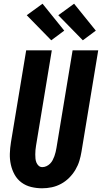

<svg xmlns="http://www.w3.org/2000/svg" viewBox="-20 -1006 549 1034"><path d="M207 8Q177 8 148 1Q119 -6 96 -23Q73 -40 59 -65Q45 -90 38.5 -119Q32 -148 33 -178.5Q34 -209 39 -240L121 -735H259L174 -221Q172 -209 171 -197.5Q170 -186 170 -174.5Q170 -163 171 -152Q172 -141 176 -131Q180 -121 188 -113.5Q196 -106 208 -106Q219 -106 230 -111Q241 -116 249.5 -124.5Q258 -133 263.5 -143.5Q269 -154 273 -165Q277 -176 279.5 -187Q282 -198 284 -209L371 -735H509L419 -190Q415 -165 407.5 -140Q400 -115 386 -91.5Q372 -68 352.5 -48.5Q333 -29 309 -16Q285 -3 259 2.5Q233 8 207 8ZM426 -789 294 -924 379 -986 496 -841ZM256 -789 124 -924 209 -986 326 -841Z"/></svg>

Font: Iosevka Heavy Oblique
Style: Regular
Weight: 900
Italic angle: -9°
Monospace: yes
Designer: Belleve Invis
Foundry: Belleve Invis
Version: Version 32.5.0; ttfautohint (v1.8.4)